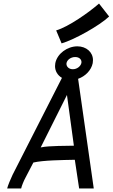

<svg xmlns="http://www.w3.org/2000/svg" viewBox="-20 -1065 637 1085"><path d="M297.4 -893.1 328.1 -819.8C398.9 -840.3 540.5 -918.9 596.7 -971.7L539.6 -1044.9C481.4 -994.1 368.2 -914.1 297.4 -893.1ZM397.5 -241.7 309.1 -240.2C268.1 -238.3 240.7 -238.3 210 -231.9L358.4 -528.3ZM356 -709C359.4 -726.1 379.4 -742.7 404.8 -742.7C427.7 -742.7 440.4 -729.5 440.4 -714.4C440.4 -712.4 440.4 -710.9 439.9 -709C436.5 -691.9 416.5 -673.8 391.6 -673.8C369.1 -673.8 355.5 -688.5 355.5 -704.1C355.5 -705.6 355.5 -707.5 356 -709ZM292.5 -708C291.5 -702.1 291 -696.8 291 -691.4C291 -662.6 306.2 -638.7 330.1 -625L51.3 -77.6C41 -56.6 23.4 -13.7 20.5 0H99.6C102.1 -13.7 115.2 -44.9 123 -59.1L168.5 -146.5C225.1 -159.7 333.5 -160.6 402.8 -162.1L427.2 0H509.8L421.4 -619.6C461.9 -633.8 495.6 -667.5 503.9 -708C504.9 -713.9 505.4 -719.7 505.4 -725.1C505.4 -770.5 467.3 -803.2 417 -803.2C360.8 -803.2 303.2 -762.2 292.5 -708Z"/></svg>

Font: Fantasque Sans Mono
Style: RegItalic
Weight: 400
Italic angle: -11°
Monospace: yes
Designer: Jany Belluz
Version: Version 1.6.3